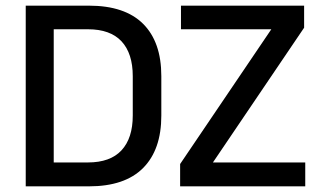

<svg xmlns="http://www.w3.org/2000/svg" viewBox="-20 -659 1139 679"><path d="M139.5 0V-84.5H291Q370 -84.5 409.8 -127.5Q449.5 -170.5 449.5 -250.5V-389.5Q449.5 -470 409.8 -512.8Q370 -555.5 291 -555.5H139V-639H294.5Q421.5 -639 486 -574.8Q550.5 -510.5 550.5 -390V-250Q550.5 -129.5 486 -64.8Q421.5 0 294.5 0ZM71 0V-639H170V0ZM1059.5 -84.5V0H617V-79L939.5 -555.5H620V-639H1055.5V-561L733 -84.5Z"/></svg>

Font: Anek Latin Medium
Style: Regular
Weight: 500
Designer: Yesha Goshar
Foundry: Ek Type
Version: Version 1.003